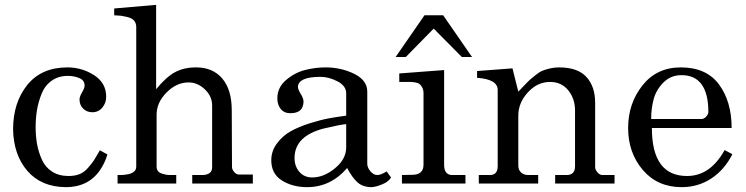

<svg xmlns="http://www.w3.org/2000/svg" viewBox="-20 -757 3077 792"><path d="M251 15Q150 14 93 -52Q36 -118 34 -223Q34 -334 92.5 -406.5Q151 -479 258 -479Q318 -479 368 -447Q418 -415 418 -358Q418 -332 402 -313Q386 -294 361 -294Q338 -294 323 -309Q308 -324 308 -347Q308 -358 318.5 -376Q329 -394 329 -404Q329 -426 307 -435Q285 -444 260 -444Q221 -444 193 -424Q165 -404 151.5 -370Q138 -336 132.5 -302.5Q127 -269 127 -232Q127 -195 133 -162Q139 -129 153 -98Q167 -67 195 -49Q223 -31 263 -31Q288 -31 307.5 -38.5Q327 -46 343.5 -65Q360 -84 368 -96.5Q376 -109 392 -137L423 -120Q415 -92 400 -67Q352 15 251 15Z M465 -35Q466 -35 475 -35Q484 -35 489 -35.5Q494 -36 503.5 -37.5Q513 -39 518.5 -41Q524 -43 530 -47Q536 -51 539 -56.5Q542 -62 542 -70V-645Q542 -661 533.5 -671.5Q525 -682 506 -686.5Q487 -691 479.5 -692Q472 -693 451 -694V-722L624 -737V-389Q665 -439 701.5 -459Q738 -479 789 -479Q858 -479 897 -433Q936 -387 936 -302L937 -68Q937 -58 946 -47.5Q955 -37 966 -37H1023V0H773V-35H818Q855 -38 855 -66V-322Q855 -360 825 -388.5Q795 -417 758 -417Q708 -417 667 -375.5Q626 -334 626 -284V-70Q626 -59 631.5 -51.5Q637 -44 649 -40.5Q661 -37 668 -36Q675 -35 690.5 -35Q706 -35 707 -35V0H465Z M1099 -96Q1099 -134 1122.5 -165.5Q1146 -197 1179 -215.5Q1212 -234 1258 -248.5Q1304 -263 1337.5 -269Q1371 -275 1408 -280V-372Q1408 -403 1372 -421.5Q1336 -440 1302 -440Q1211 -440 1209 -399Q1209 -388 1220.5 -369.5Q1232 -351 1232 -339Q1232 -290 1178 -290Q1152 -290 1138 -307.5Q1124 -325 1124 -351Q1124 -396 1159.5 -426.5Q1195 -457 1237.5 -468Q1280 -479 1323 -479Q1387 -479 1441 -452.5Q1495 -426 1495 -379V-81Q1495 -66 1508 -50.5Q1521 -35 1536 -35Q1551 -35 1575 -50L1593 -25Q1584 -8 1557.5 3Q1531 14 1513 15Q1477 15 1455 -4.5Q1433 -24 1412 -64Q1344 15 1247 15Q1187 15 1143 -12.5Q1099 -40 1099 -96ZM1195 -105Q1195 -71 1215 -48Q1235 -25 1268 -25Q1316 -25 1362 -63Q1408 -101 1408 -149V-245Q1383 -243 1316 -227Q1195 -196 1195 -105Z M1638 -35 1681 -36Q1727 -36 1727 -78V-372Q1727 -386 1722 -395.5Q1717 -405 1711 -410Q1705 -415 1693 -417Q1681 -419 1673 -419Q1665 -419 1649.5 -419Q1634 -419 1627 -419V-454L1812 -468V-77Q1812 -35 1846 -35H1900V0H1638ZM1654 -522H1612L1731 -694H1808L1927 -522H1885L1769 -639Z M1955 -35H2001Q2033 -35 2033 -72V-386Q2033 -430 1948 -436V-464L2094 -475L2118 -379Q2125 -386 2142 -404Q2159 -422 2166.5 -428.5Q2174 -435 2189.5 -447.5Q2205 -460 2217 -465Q2229 -470 2247.5 -474.5Q2266 -479 2286 -479Q2363 -479 2399 -439.5Q2435 -400 2435 -333V-67Q2435 -57 2444.5 -46Q2454 -35 2465 -35H2515V0H2270V-35H2317Q2352 -35 2352 -71V-301Q2352 -350 2324 -384.5Q2296 -419 2249 -419Q2197 -419 2157.5 -376Q2118 -333 2118 -280V-74Q2118 -56 2129.5 -45.5Q2141 -35 2159 -35H2200V0H1955Z M2571 -229Q2571 -330 2630 -404.5Q2689 -479 2788 -479Q2894 -479 2946 -408.5Q2998 -338 2998 -229H2669Q2669 -31 2814 -31Q2910 -31 2969 -138L3001 -121Q2969 -57 2914.5 -21Q2860 15 2792 15Q2692 15 2631.5 -56Q2571 -127 2571 -229ZM2791 -447Q2747 -447 2717 -417Q2687 -387 2676.5 -348.5Q2666 -310 2666 -266H2873Q2883 -266 2892 -275Q2901 -284 2902 -294Q2902 -447 2791 -447Z"/></svg>

Font: Academico
Style: Regular
Weight: 400
Foundry: Steinberg Media Technologies GmbH
Version: Version 0.902